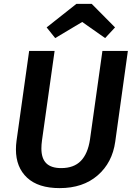

<svg xmlns="http://www.w3.org/2000/svg" viewBox="-20 -953 688 988"><path d="M573 -224Q558 -116 482.5 -50.5Q407 15 287 15Q177 15 119.5 -38.5Q62 -92 62 -184Q62 -206 65 -228L130 -691H261L196 -230Q193 -208 193 -189Q193 -138 218 -113Q243 -88 295 -88Q360 -88 396 -125Q432 -162 443 -235L507 -691H638ZM220 -812 373 -933H452L572 -812L521 -757L403 -840L264 -757Z"/></svg>

Font: FiraGO Medium
Style: Italic
Weight: 500
Italic angle: -8°
Designer: bBox Type GmbH
Foundry: bBox Type GmbH
Version: Version 1.001